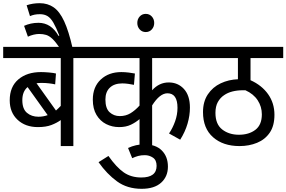

<svg xmlns="http://www.w3.org/2000/svg" viewBox="-20 -916 1796 1204"><path d="M533 -552H440V0H361V-163Q336 -145 302 -132Q268 -119 218 -119Q139 -119 90 -165Q41 -211 41 -287Q41 -372 95 -418Q149 -464 237 -464Q258 -464 287 -461.5Q316 -459 331 -455L326 -387Q308 -391 286 -393.5Q264 -396 242 -396Q224 -396 209 -394L331 -223Q346 -236 361 -252V-552H0V-622H533ZM120 -288Q120 -233 149 -208.5Q178 -184 221 -184Q251 -184 279 -194L153 -370Q120 -342 120 -288Z M355 -615Q329 -653 309 -672Q289 -691 269.5 -697Q250 -703 226 -703Q209 -703 190.5 -698.5Q172 -694 155 -686L131 -754Q151 -763 173.5 -768Q196 -773 221 -773Q301 -773 347 -691L352 -693Q332 -744 315 -773.5Q298 -803 278 -815Q258 -827 231 -827Q211 -827 196.5 -824Q182 -821 168 -815L147 -883Q185 -896 229 -896Q279 -896 316.5 -870Q354 -844 382.5 -782.5Q411 -721 435 -615Z M1226 -552H934V-350Q978 -399 1038 -399Q1096 -399 1133.5 -358Q1171 -317 1171 -241Q1171 -192 1156 -140.5Q1141 -89 1110 -40L1040 -79Q1063 -113 1078 -155Q1093 -197 1093 -240Q1093 -331 1030 -331Q982 -331 934 -255V0H855V-169Q832 -149 801 -134Q770 -119 727 -119Q683 -119 645.5 -138Q608 -157 585 -195.5Q562 -234 562 -291Q562 -371 612 -417.5Q662 -464 741 -464Q763 -464 787.5 -461Q812 -458 826 -455L820 -384Q806 -387 785.5 -390Q765 -393 747 -393Q697 -393 669 -366.5Q641 -340 641 -292Q641 -236 667.5 -212Q694 -188 731 -188Q769 -188 798.5 -206Q828 -224 855 -254V-552H520V-622H1226Z M783 12Q832 -11 885 -11Q956 -11 994.5 27.5Q1033 66 1033 129Q1033 191 990.5 229.5Q948 268 868 268Q778 268 714 221.5Q650 175 598 101L660 62Q710 133 756 165Q802 197 866 197Q962 197 962 124Q962 88 939 72.5Q916 57 888 57Q865 57 846.5 62Q828 67 809 76Z M841 -772Q841 -796 856 -812.5Q871 -829 894 -829Q917 -829 932 -812.5Q947 -796 947 -772Q947 -748 932 -731.5Q917 -715 894 -715Q871 -715 856 -731.5Q841 -748 841 -772Z M1756 -552H1551V-413Q1622 -381 1661.5 -325Q1701 -269 1701 -196Q1701 -127 1671.5 -84Q1642 -41 1592 -20.5Q1542 0 1482 0Q1379 0 1316 -55.5Q1253 -111 1253 -213Q1253 -279 1283.5 -324.5Q1314 -370 1364 -393.5Q1414 -417 1472 -419V-552H1212V-622H1756ZM1478 -71Q1541 -71 1581.5 -102Q1622 -133 1622 -199Q1622 -247 1596 -287Q1570 -327 1519 -350H1503Q1468 -350 1438 -342.5Q1408 -335 1385 -319Q1361 -303 1346 -276Q1331 -249 1331 -208Q1331 -137 1373.5 -104Q1416 -71 1478 -71Z"/></svg>

Font: Noto Sans SemiCondensed
Style: Regular
Weight: 400
Width: 4
Designer: Monotype Design Team
Foundry: Monotype Imaging Inc.
Version: Version 2.013; ttfautohint (v1.8.4.7-5d5b)